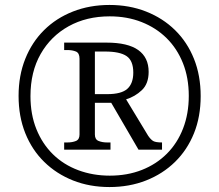

<svg xmlns="http://www.w3.org/2000/svg" viewBox="-20 -745 885 775"><path d="M422 10Q342 10 275 -16.5Q208 -43 158.5 -91.5Q109 -140 82 -207.5Q55 -275 55 -358Q55 -440 82 -507.5Q109 -575 158 -623.5Q207 -672 274.5 -698.5Q342 -725 422 -725Q502 -725 569.5 -698.5Q637 -672 686.5 -623.5Q736 -575 763 -507.5Q790 -440 790 -357Q790 -274 763 -207Q736 -140 686.5 -91.5Q637 -43 569.5 -16.5Q502 10 422 10ZM423 -36Q494 -36 552.5 -59Q611 -82 653.5 -124.5Q696 -167 719 -226.5Q742 -286 742 -358Q742 -431 718.5 -490Q695 -549 652.5 -591Q610 -633 551.5 -656Q493 -679 423 -679Q329 -679 257 -639Q185 -599 144 -527Q103 -455 103 -357Q103 -283 127 -223.5Q151 -164 194 -122Q237 -80 296 -58Q355 -36 423 -36ZM239 -141V-170H252Q272 -170 286.5 -176Q301 -182 301 -202V-508Q301 -531 286.5 -537Q272 -543 252 -543H239V-573H410Q496 -573 538 -543Q580 -513 580 -455Q580 -407 552.5 -381Q525 -355 489 -344L578 -197Q589 -181 599 -175.5Q609 -170 634 -170V-141H539L429 -330H363V-202Q363 -182 378 -176Q393 -170 412 -170H426V-141ZM413 -365Q470 -365 494 -386.5Q518 -408 518 -452Q518 -500 491 -518.5Q464 -537 404 -537H363V-365Z"/></svg>

Font: Noto Serif Tibetan Light
Style: Regular
Weight: 300
Version: Version 2.103